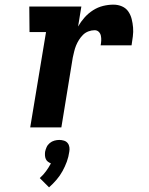

<svg xmlns="http://www.w3.org/2000/svg" viewBox="-20 -548 640 826"><path d="M110 0 178 -410H107L106 -520H330L316 -434Q328 -455 344 -473Q360 -491 380.5 -504Q401 -517 423.5 -522.5Q446 -528 468 -528Q488 -528 505 -520.5Q522 -513 532 -498.5Q542 -484 546.5 -466Q551 -448 552.5 -429.5Q554 -411 551.5 -391.5Q549 -372 546 -353H413Q415 -363 415.5 -373.5Q416 -384 414 -394Q412 -404 405 -411Q398 -418 387 -418Q374 -418 360.5 -413Q347 -408 337 -398Q327 -388 319.5 -376Q312 -364 307 -351.5Q302 -339 299 -326Q296 -313 293 -300L244 0ZM191 258 151 218Q166 205 178 188.5Q190 172 199 155Q192 152 186 147.5Q180 143 177 136Q174 129 173.5 121Q173 113 174 105Q176 95 180.5 85Q185 75 194 67.5Q203 60 214 57Q225 54 235 54Q245 54 255 57Q265 60 271 67.5Q277 75 278.5 85Q280 95 278 105Q275 127 267.5 147.5Q260 168 249 188Q238 208 223 225.5Q208 243 191 258Z"/></svg>

Font: Iosevka Etoile Extrabold
Style: Italic
Weight: 800
Italic angle: -9°
Designer: Belleve Invis
Foundry: Belleve Invis
Version: Version 22.1.2; ttfautohint (v1.8.4)